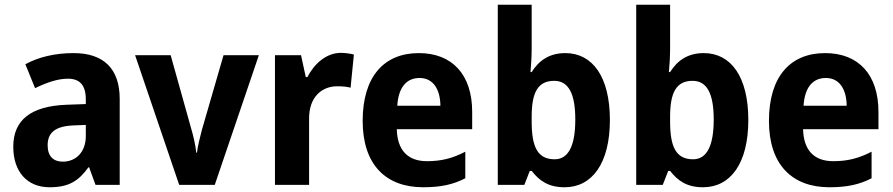

<svg xmlns="http://www.w3.org/2000/svg" viewBox="-20 -780 3767 810"><path d="M291 -556C211 -556 142 -539 87 -509L128 -408C177 -432 224 -448 266 -448C315 -448 342 -423 342 -360V-341L259 -338C112 -332 36 -275 36 -161C36 -55 95 10 189 10C270 10 311 -16 353 -74H356L383 0H485V-363C485 -491 416 -556 291 -556ZM292 -251 342 -253V-206C342 -138 300 -98 245 -98C206 -98 181 -120 181 -167C181 -219 211 -248 292 -251Z M736 0H886L1072 -547H923L832 -233C824 -202 814 -164 811 -136H808C805 -168 795 -209 787 -236L700 -547H550Z M1418 -557C1356 -557 1305 -510 1277 -455H1270L1250 -547H1140V0H1284V-278C1283 -374 1341 -416 1402 -416C1427 -416 1445 -414 1459 -410L1473 -550C1457 -554 1436 -557 1418 -557Z M1747 -556C1601 -556 1510 -458 1510 -270C1510 -86 1607 10 1765 10C1841 10 1893 -2 1943 -28V-140C1889 -112 1842 -100 1781 -100C1699 -100 1656 -148 1654 -235H1972V-308C1972 -465 1888 -556 1747 -556ZM1750 -451C1808 -451 1837 -403 1838 -334H1656C1661 -413 1696 -451 1750 -451Z M2223 -578V-760H2080V0H2192L2215 -59H2223C2255 -18 2293 10 2362 10C2478 10 2553 -91 2553 -274C2553 -457 2479 -556 2365 -556C2297 -556 2253 -524 2223 -476H2218C2221 -508 2223 -544 2223 -578ZM2318 -439C2379 -439 2407 -384 2407 -276C2407 -165 2378 -108 2320 -108C2248 -108 2223 -160 2223 -267V-288C2223 -388 2248 -439 2318 -439Z M2807 -578V-760H2664V0H2776L2799 -59H2807C2839 -18 2877 10 2946 10C3062 10 3137 -91 3137 -274C3137 -457 3063 -556 2949 -556C2881 -556 2837 -524 2807 -476H2802C2805 -508 2807 -544 2807 -578ZM2902 -439C2963 -439 2991 -384 2991 -276C2991 -165 2962 -108 2904 -108C2832 -108 2807 -160 2807 -267V-288C2807 -388 2832 -439 2902 -439Z M3461 -556C3315 -556 3224 -458 3224 -270C3224 -86 3321 10 3479 10C3555 10 3607 -2 3657 -28V-140C3603 -112 3556 -100 3495 -100C3413 -100 3370 -148 3368 -235H3686V-308C3686 -465 3602 -556 3461 -556ZM3464 -451C3522 -451 3551 -403 3552 -334H3370C3375 -413 3410 -451 3464 -451Z"/></svg>

Font: Noto Sans Khmer SemiCondensed
Style: Bold
Weight: 700
Width: 4
Designer: Danh Hong and the Monotype Design Team
Foundry: Monotype Imaging Inc.
Version: Version 2.004